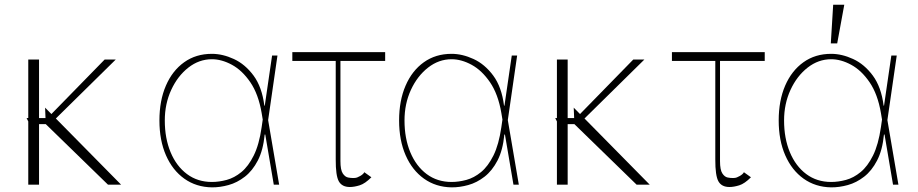

<svg xmlns="http://www.w3.org/2000/svg" viewBox="-20 -780 3877 811"><path d="M144.9 -528.4V-281.2H172.2L170.5 -325.3L197.1 -298.3L421.9 -528.4H468.8L215.9 -279.5L491.5 0H436.1L173.3 -255.7H144.9V0H99.4V-267L92.3 -281.2H99.4V-528.4Z M875 11.4Q808.6 10.3 758.7 -25.2Q708.8 -60.7 681.1 -123.9Q653.4 -187.1 653.4 -271.3Q653.4 -355.1 680.8 -418.3Q708.1 -481.5 757.8 -517Q807.5 -552.6 875 -552.6Q920.5 -552.6 967.9 -530.7Q1015.3 -508.9 1051 -460.8Q1086.6 -412.6 1096.6 -333.8H1098.4L1129.3 -545.5H1152L1112.6 -272.7L1159.1 0H1136.4L1100.5 -211.6H1098Q1091.6 -145.6 1069.1 -102.1Q1046.5 -58.6 1014.2 -33.6Q981.9 -8.5 945.5 1.6Q909.1 11.7 875 11.4ZM1089.8 -274.9 1085.2 -302.6Q1071.7 -382.1 1037.5 -432.4Q1003.2 -482.6 959.9 -506.2Q916.5 -529.8 875 -529.8Q821 -529.8 775.7 -494.5Q730.5 -459.2 703.3 -400.4Q676.1 -341.6 676.1 -271.3Q676.1 -195.7 700.6 -136.9Q725.1 -78.1 769.9 -44.7Q814.6 -11.4 875 -11.4Q905.2 -11.4 937.5 -20.1Q969.8 -28.8 999.5 -53.1Q1029.1 -77.4 1051.8 -123.2Q1074.6 -169 1085.2 -242.9Z M1606.9 -559.7V-522.7H1418V-99.4Q1418 -62.5 1427.7 -47.6Q1437.5 -32.7 1450.3 -30.2Q1463.1 -27.7 1473 -28.1Q1477.3 -28.4 1479 -28.4Q1488.3 -28.8 1501.8 -36.8Q1515.3 -44.7 1518.8 -52.6L1548.7 -31.2Q1522 -4.3 1499.1 2.8Q1476.2 9.9 1457.7 9.9Q1424.7 9.9 1411.2 -14Q1397.7 -38 1398.1 -106.5V-522.7H1214.8V-559.7Z M1887.4 11.4Q1821 10.3 1771.1 -25.2Q1721.2 -60.7 1693.5 -123.9Q1665.8 -187.1 1665.8 -271.3Q1665.8 -355.1 1693.2 -418.3Q1720.5 -481.5 1770.2 -517Q1820 -552.6 1887.4 -552.6Q1932.9 -552.6 1980.3 -530.7Q2027.7 -508.9 2063.4 -460.8Q2099.1 -412.6 2109 -333.8H2110.8L2141.7 -545.5H2164.4L2125 -272.7L2171.5 0H2148.8L2112.9 -211.6H2110.4Q2104 -145.6 2081.5 -102.1Q2058.9 -58.6 2026.6 -33.6Q1994.3 -8.5 1957.9 1.6Q1921.5 11.7 1887.4 11.4ZM2102.3 -274.9 2097.7 -302.6Q2084.2 -382.1 2049.9 -432.4Q2015.6 -482.6 1972.3 -506.2Q1929 -529.8 1887.4 -529.8Q1833.5 -529.8 1788.2 -494.5Q1742.9 -459.2 1715.7 -400.4Q1688.6 -341.6 1688.6 -271.3Q1688.6 -195.7 1713.1 -136.9Q1737.6 -78.1 1782.3 -44.7Q1827.1 -11.4 1887.4 -11.4Q1917.6 -11.4 1949.9 -20.1Q1982.2 -28.8 2011.9 -53.1Q2041.5 -77.4 2064.3 -123.2Q2087 -169 2097.7 -242.9Z M2377.8 -528.4V-281.2H2405.2L2403.4 -325.3L2430 -298.3L2654.8 -528.4H2701.7L2448.9 -279.5L2724.4 0H2669L2406.2 -255.7H2377.8V0H2332.4V-267L2325.3 -281.2H2332.4V-528.4Z M3210.2 -559.7V-522.7H3021.3V-99.4Q3021.3 -62.5 3031.1 -47.6Q3040.8 -32.7 3053.6 -30.2Q3066.4 -27.7 3076.3 -28.1Q3080.6 -28.4 3082.4 -28.4Q3091.6 -28.8 3105.1 -36.8Q3118.6 -44.7 3122.2 -52.6L3152 -31.2Q3125.4 -4.3 3102.5 2.8Q3079.5 9.9 3061.1 9.9Q3028.1 9.9 3014.6 -14Q3001.1 -38 3001.4 -106.5V-522.7H2818.2V-559.7Z M3490.8 11.4Q3424.4 10.3 3374.5 -25.2Q3324.6 -60.7 3296.9 -123.9Q3269.2 -187.1 3269.2 -271.3Q3269.2 -355.1 3296.5 -418.3Q3323.9 -481.5 3373.6 -517Q3423.3 -552.6 3490.8 -552.6Q3536.2 -552.6 3583.6 -530.7Q3631 -508.9 3666.7 -460.8Q3702.4 -412.6 3712.4 -333.8H3714.1L3745 -545.5H3767.8L3728.3 -272.7L3774.9 0H3752.1L3716.3 -211.6H3713.8Q3707.4 -145.6 3684.8 -102.1Q3662.3 -58.6 3630 -33.6Q3597.7 -8.5 3561.3 1.6Q3524.9 11.7 3490.8 11.4ZM3705.6 -274.9 3701 -302.6Q3687.5 -382.1 3653.2 -432.4Q3619 -482.6 3575.6 -506.2Q3532.3 -529.8 3490.8 -529.8Q3436.8 -529.8 3391.5 -494.5Q3346.2 -459.2 3319.1 -400.4Q3291.9 -341.6 3291.9 -271.3Q3291.9 -195.7 3316.4 -136.9Q3340.9 -78.1 3385.7 -44.7Q3430.4 -11.4 3490.8 -11.4Q3521 -11.4 3553.3 -20.1Q3585.6 -28.8 3615.2 -53.1Q3644.9 -77.4 3667.6 -123.2Q3690.3 -169 3701 -242.9ZM3489.3 -596.6 3499.3 -759.9H3546.2L3516.3 -596.6Z"/></svg>

Font: Inter Thin BETA
Style: Regular
Weight: 100
Designer: Rasmus Andersson
Foundry: rsms
Version: Version 3.011;git-f93a4a705